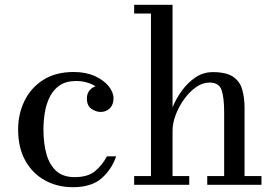

<svg xmlns="http://www.w3.org/2000/svg" viewBox="-20 -770 1150 800"><path d="M464 -118.5Q444.5 -62.5 402.2 -26.2Q360 10 284 10Q218.5 10 166.8 -18.8Q115 -47.5 85.2 -101.2Q55.5 -155 55.5 -230Q55.5 -295 82 -349.5Q108.5 -404 160 -437Q211.5 -470 287 -470Q338 -470 375.2 -453Q412.5 -436 432.8 -410.8Q453 -385.5 453 -360.5Q453 -333.5 437.5 -318.5Q422 -303.5 399 -303.5Q380.5 -303.5 361.2 -316.5Q342 -329.5 342 -359.5Q342 -379.5 352.5 -392.5Q363 -405.5 378.5 -410.5Q341.5 -432.5 297.5 -432.5Q255.5 -432.5 229 -414.5Q202.5 -396.5 187.5 -366.5Q172.5 -336.5 166.8 -301Q161 -265.5 161 -230Q161 -173 173.5 -128.2Q186 -83.5 214.2 -57.8Q242.5 -32 291 -32Q345.5 -32 375.2 -56.2Q405 -80.5 425.5 -118.5Z M539 -36.5H609V-713.5H539V-750H699V-323Q714 -359.5 738.5 -393Q763 -426.5 795.2 -448Q827.5 -469.5 866.5 -469.5Q923 -469.5 951.2 -450.2Q979.5 -431 989.2 -397Q999 -363 999 -319.5V-36.5H1069.5V0H843.5V-36.5H914V-301Q914 -364 903.2 -395Q892.5 -426 852.5 -426Q824 -426 796.8 -406.8Q769.5 -387.5 747.5 -357Q725.5 -326.5 712.2 -291.8Q699 -257 699 -225.5V-36.5H768.5V0H539Z"/></svg>

Font: Bodoni* 06pt
Style: Regular
Weight: 400
Version: Version 2.3